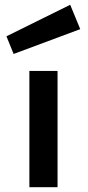

<svg xmlns="http://www.w3.org/2000/svg" viewBox="-20 -784 368 804"><path d="M103 0H221V-487H103ZM274 -764 7 -632 37 -558 316 -662Z"/></svg>

Font: Karla
Style: Bold Stencil
Weight: 400
Designer: Jonathan Pinhorn
Version: Version 1.000